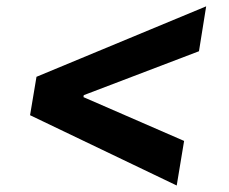

<svg xmlns="http://www.w3.org/2000/svg" viewBox="-20 -592 719 603"><path d="M74.4 -230.2 94.6 -350.8 627.5 -572.1 604.9 -431.1 239.3 -291.7 243.9 -299.2 241.4 -281.8 237.9 -288.8 558.2 -149.4 535 -9.4Z"/></svg>

Font: Inter Variable
Style: Italic
Weight: 400
Italic angle: -9.39999°
Designer: Rasmus Andersson
Foundry: rsms
Version: Version 4.001;git-9221beed3